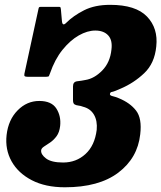

<svg xmlns="http://www.w3.org/2000/svg" viewBox="-20 -784 684 814"><path d="M8 -212Q15.5 -276.5 54.8 -316.2Q94 -356 146.5 -356Q198.5 -356 219 -323.8Q239.5 -291.5 235 -250Q232 -223 219.8 -206.5Q207.5 -190 192.8 -180Q178 -170 166.8 -162.8Q155.5 -155.5 154.5 -147Q152.5 -129.5 175.2 -112.2Q198 -95 247.5 -95Q303 -95 342.2 -130.8Q381.5 -166.5 390 -233.5Q393.5 -271.5 378.5 -297.5Q363.5 -323.5 332 -331.5Q322 -335.5 312.2 -336.5Q302.5 -337.5 296 -341.5Q289.5 -345.5 289.5 -359.5V-418Q289.5 -437.5 307.5 -439.5Q325.5 -441.5 342.5 -445Q380 -451 413.5 -485.2Q447 -519.5 452.5 -574Q457.5 -614 438.5 -634.2Q419.5 -654.5 384 -654.5Q350.5 -654.5 314 -633.8Q277.5 -613 245 -572.8Q212.5 -532.5 192 -473Q189 -465 187.5 -461.8Q186 -458.5 176 -458.5H96.5Q87.5 -458.5 84.8 -461Q82 -463.5 83.5 -471.5L143 -745.5Q144 -751.5 145.8 -753.2Q147.5 -755 154 -755H228.5Q235.5 -755 236.2 -753.2Q237 -751.5 238 -746L242.5 -695.5Q244.5 -670.5 261 -687.5Q291 -717.5 336.5 -740.5Q382 -763.5 447 -763.5Q555.5 -763.5 603.2 -713.8Q651 -664 642.5 -587Q635.5 -515.5 591.5 -473.8Q547.5 -432 491 -408Q461.5 -395 454.2 -394.2Q447 -393.5 446 -385Q445.5 -379 457.8 -376.2Q470 -373.5 484 -367.5Q531.5 -348 557 -315Q582.5 -282 574.5 -214.5Q563.5 -114 481.5 -52Q399.5 10 255 10Q172.5 10 114.8 -20Q57 -50 29 -100.2Q1 -150.5 8 -212Z"/></svg>

Font: Besley* Narrow Heavy
Style: Italic
Weight: 800
Width: 4
Italic angle: -13°
Designer: Owen Earl
Foundry: indestructible type*
Version: Version 3.000; ttfautohint (v1.8.3)